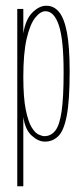

<svg xmlns="http://www.w3.org/2000/svg" viewBox="-20 -480 290 667"><path d="M40 167V-449H61V-364Q69 -414 93.5 -437.5Q118 -461 142 -460Q167 -460 185 -438.5Q203 -417 212.5 -367.5Q222 -318 222 -232Q222 -131 212 -78.5Q202 -26 182.5 -7Q163 12 136 12Q113 12 90 -9Q67 -30 61 -74V167ZM134 -7Q157 -7 172 -26Q187 -45 194 -93Q201 -141 201 -229Q201 -343 184.5 -392Q168 -441 138 -441Q120 -441 102 -418Q84 -395 72.5 -345Q61 -295 61 -213Q61 -141 69.5 -99Q78 -57 90 -37.5Q102 -18 114.5 -12.5Q127 -7 134 -7Z"/></svg>

Font: Inconsolata UltraCondensed ExtraLight
Style: Regular
Weight: 200
Width: 1
Monospace: yes
Designer: Raph Levien, Cyreal, Brenton Simpson
Foundry: Raph Levien, Cyreal, Google
Version: Version 3.100; ttfautohint (v1.8.4.7-5d5b)